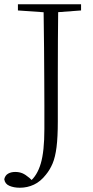

<svg xmlns="http://www.w3.org/2000/svg" viewBox="-26 -743 438 900"><path d="M67 137Q39 137 18 128Q-3 119 -6 97Q-2 79 12 71Q26 63 45 63Q64 63 78.5 69Q93 75 112 91L132 110V115H113V109Q148 81 165 24Q182 -33 182 -138Q182 -195 182 -249.5Q182 -304 181.5 -368.5Q181 -433 180.5 -519Q180 -605 178 -723H247Q246 -641 245.5 -557.5Q245 -474 245 -388V-174Q245 -100 239 -53Q233 -6 220.5 23.5Q208 53 189 76Q164 108 133 122.5Q102 137 67 137ZM58 -694V-723H354V-694L220 -684H201Z"/></svg>

Font: Noto Serif SC ExtraLight ExtraLight
Style: Regular
Weight: 250
Version: Version 2.002-H1;hotconv 1.1.0;makeotfexe 2.6.0